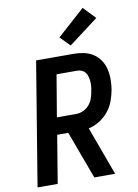

<svg xmlns="http://www.w3.org/2000/svg" viewBox="-105 -1059 809 1126"><g transform="rotate(-10 300.0 -495.5)"><path d="M25 0 146 -735H370Q401 -735 431 -728.5Q461 -722 485.5 -706Q510 -690 526.5 -665.5Q543 -641 550 -612Q557 -583 557 -551.5Q557 -520 552 -489Q546 -456 534 -423Q522 -390 499 -362Q476 -334 445 -315Q414 -296 381 -289L487 0H363L258 -284H192L145 0ZM323 -385Q345 -385 366.5 -395Q388 -405 402.5 -423Q417 -441 424 -462.5Q431 -484 434 -505Q437 -520 438 -534.5Q439 -549 437.5 -563Q436 -577 432 -590Q428 -603 419.5 -613.5Q411 -624 398 -629Q385 -634 371 -634H250L208 -385ZM361 -786 304 -844 468 -991 537 -919Z"/></g></svg>

Font: Iosevka Extended
Style: Bold Italic
Weight: 700
Width: 7
Italic angle: -9°
Monospace: yes
Designer: Belleve Invis
Foundry: Belleve Invis
Version: Version 32.5.0; ttfautohint (v1.8.4)